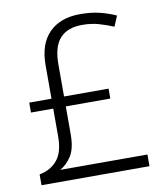

<svg xmlns="http://www.w3.org/2000/svg" viewBox="-82 -790 734 858"><g transform="rotate(-10 285.5 -361.5)"><path d="M339 -723Q390 -723 429.5 -713Q469 -703 501 -688L481 -641Q450 -654 415.5 -664Q381 -674 340 -674Q273 -674 239 -636.5Q205 -599 205 -519V-373H407V-328H205V-202Q205 -137 183 -103Q161 -69 131 -53H527V0H37V-49Q89 -59 118.5 -95Q148 -131 148 -201V-328H47V-373H148V-525Q148 -621 198.5 -672Q249 -723 339 -723Z"/></g></svg>

Font: Noto Sans Lao Looped Light
Style: Regular
Weight: 300
Designer: Mark Frömberg, Ben Mitchell
Foundry: The Fontpad Ltd
Version: Version 1.002; ttfautohint (v1.8.4.7-5d5b)